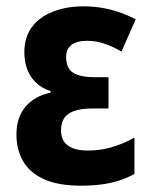

<svg xmlns="http://www.w3.org/2000/svg" viewBox="-20 -577 476 607"><path d="M323 -333V-234H272Q234 -234 212.5 -225.5Q191 -217 182 -202Q173 -187 173 -165Q173 -144 182 -130Q191 -116 210 -108.5Q229 -101 259 -101Q298 -101 336 -112.5Q374 -124 405 -142V-27Q381 -14 356 -6Q331 2 301.5 6Q272 10 236 10Q164 10 119 -10.5Q74 -31 53 -67.5Q32 -104 32 -152Q32 -206 61 -240Q90 -274 140 -284V-289Q100 -302 78.5 -334Q57 -366 57 -412Q57 -459 80.5 -491Q104 -523 147 -540Q190 -557 244 -557Q273 -557 300.5 -552.5Q328 -548 355 -539Q382 -530 409 -516L364 -414Q337 -430 310 -439Q283 -448 255 -448Q223 -448 206 -435Q189 -422 189 -397Q189 -362 210.5 -347.5Q232 -333 280 -333Z"/></svg>

Font: Noto Sans Display Condensed
Style: Bold
Weight: 700
Width: 3
Designer: Monotype Design Team
Foundry: Monotype Imaging Inc.
Version: Version 2.003